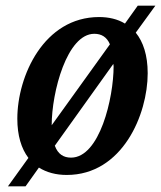

<svg xmlns="http://www.w3.org/2000/svg" viewBox="-20 -606 567 676"><path d="M8 50H70L117 -16C144 1 177 10 215 10C411 10 500 -203 500 -348C500 -412 484 -459 458 -491L527 -586H465L420 -523C394 -539 362 -546 329 -546C135 -546 41 -339 41 -188C41 -129 55 -83 80 -50ZM162 -165C162 -282 216 -487 312 -487C337 -487 356 -476 367 -450L162 -165ZM230 -51C204 -51 184 -63 173 -93L379 -381C380 -373 380 -373 380 -373C380 -261 331 -51 230 -51Z"/></svg>

Font: Noto Serif Condensed SemiBold
Style: Italic
Weight: 600
Width: 3
Italic angle: -12°
Designer: Monotype Design Team
Foundry: Monotype Imaging Inc.
Version: Version 2.014